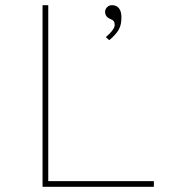

<svg xmlns="http://www.w3.org/2000/svg" viewBox="-20 -720 677 740"><path d="M144 0V-700H166V-22H573V0ZM401 -565 388 -577Q394 -582 402 -590Q410 -598 416 -607Q422 -616 422 -624Q422 -633 418.5 -638Q415 -643 405 -647Q395 -651 390 -658Q385 -665 385 -675Q385 -684 392.5 -692Q400 -700 412 -700Q429 -700 438.5 -688Q448 -676 448 -654Q448 -641 446 -629.5Q444 -618 438.5 -607.5Q433 -597 423.5 -586.5Q414 -576 401 -565Z"/></svg>

Font: Lexend Exa Thin
Style: Regular
Weight: 250
Designer: Bonnie Shaver-Troup, Thomas Jockin
Foundry: Lexend
Version: Version 1.007